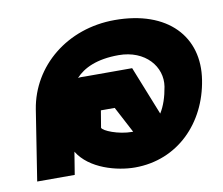

<svg xmlns="http://www.w3.org/2000/svg" viewBox="-63 -584 778 670"><g transform="rotate(-10 325.5 -248.5)"><path d="M19 0H152L165 -80C205 -14 301 11 364 11C516 11 624 -101 647 -249C671 -399 571 -508 383 -508C214 -508 82 -398 58 -249ZM222 -331C250 -362 298 -385 375 -385C470 -385 525 -318 514 -249C508 -213 498 -183 483 -159L414 -332H246C239 -332 230 -333 222 -331ZM271 -146 281 -206H330L379 -113H376C326 -113 274 -135 271 -146Z"/></g></svg>

Font: Charger Sport
Style: UltNrwObl
Weight: 1000
Designer: Jasper
Foundry: Cannot Into Space Fonts
Version: Version 1.1